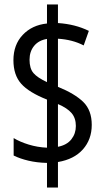

<svg xmlns="http://www.w3.org/2000/svg" viewBox="-20 -846 469 858"><path d="M190 -118Q145 -119 107 -128Q69 -137 41 -151V-229Q69 -212 108 -200Q147 -188 190 -186V-401Q109 -433 74.5 -472Q40 -511 40 -577Q40 -646 81.5 -690Q123 -734 190 -741V-826H239V-743Q316 -738 377 -708L354 -643Q304 -669 239 -673V-458Q315 -427 352.5 -390Q390 -353 390 -288Q390 -223 350.5 -178.5Q311 -134 239 -122V-8H190ZM190 -672Q153 -666 132.5 -641Q112 -616 112 -579Q112 -540 129.5 -519.5Q147 -499 190 -479ZM239 -190Q279 -198 299 -223.5Q319 -249 319 -283Q319 -318 300 -340.5Q281 -363 239 -381Z"/></svg>

Font: Noto Sans Malayalam UI ExtraCondensed
Style: Regular
Weight: 400
Width: 2
Designer: Jelle Bosma - Monotype Design Team
Foundry: Monotype Imaging Inc.
Version: Version 2.104; ttfautohint (v1.8.4.7-5d5b)